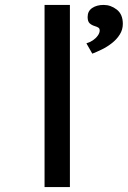

<svg xmlns="http://www.w3.org/2000/svg" viewBox="-20 -760 519 780"><path d="M161 0V-740H264V0ZM355 -542 331 -584Q345 -588 357 -596Q369 -604 377 -615Q385 -626 385 -636Q385 -644 380 -647.5Q375 -651 365 -654Q352 -658 344 -665.5Q336 -673 336 -691Q336 -715 354.5 -727.5Q373 -740 401 -740Q430 -740 454.5 -721Q479 -702 479 -663Q479 -640 467 -620.5Q455 -601 435.5 -585.5Q416 -570 394.5 -559.5Q373 -549 355 -542Z"/></svg>

Font: Lexend Mega
Style: Regular
Weight: 400
Designer: Bonnie Shaver-Troup, Thomas Jockin
Foundry: Lexend
Version: Version 1.007